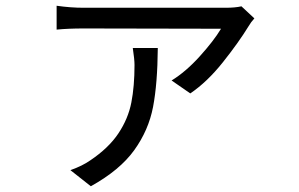

<svg xmlns="http://www.w3.org/2000/svg" viewBox="-20 -569 1040 668"><path d="M845 -478Q810 -421 755.5 -352.5Q701 -284 642 -244L577 -289Q626 -319 674.5 -372.5Q723 -426 749 -469L271 -470Q218 -470 177 -466V-549Q226 -542 271 -542H765Q798 -542 820 -547L865 -505Q853 -492 845 -478ZM296 79 225 23Q267 8 294 -11Q358 -54 392 -105Q426 -156 437 -212.5Q448 -269 448 -343Q448 -362 442 -402H529Q528 -278 512.5 -197Q497 -116 447 -46.5Q397 23 296 79Z"/></svg>

Font: Noto Sans SC
Style: Regular
Weight: 400
Designer: Ryoko NISHIZUKA ____ (kana & ideographs); Paul D. Hunt (Latin, Greek & Cyrillic); Wenlong ZHANG ___ (bopomofo); Sandoll 
Foundry: Adobe Systems Incorporated
Version: Version 1.004